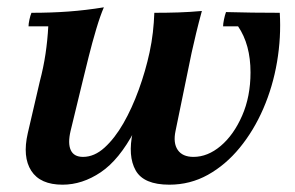

<svg xmlns="http://www.w3.org/2000/svg" viewBox="-20 -490 807 525"><path d="M389 -347H419Q390 -212 348 -132.5Q306 -53 255.5 -19Q205 15 151 15Q90 15 65.5 -23Q41 -61 56 -126L89 -268Q99 -306 104.5 -343Q110 -380 112 -418H58Q58 -425 60.5 -436.5Q63 -448 66 -455Q120 -455 167.5 -458.5Q215 -462 264 -470Q254 -447 243 -410Q232 -373 222.5 -335Q213 -297 206 -268L173 -132Q165 -98 173.5 -79.5Q182 -61 207 -61Q238 -61 266 -86.5Q294 -112 317.5 -153Q341 -194 359.5 -245Q378 -296 389 -347ZM745 -455Q749 -388 737.5 -320.5Q726 -253 700 -193Q674 -133 635.5 -86Q597 -39 548.5 -12Q500 15 443 15Q373 15 351 -24Q329 -63 343 -129L389 -347Q395 -375 398 -401.5Q401 -428 402 -455Q436 -455 467.5 -456Q499 -457 532 -460Q523 -427 516.5 -400Q510 -373 504 -346L460 -132Q453 -99 466 -80Q479 -61 509 -61Q548 -61 583.5 -91Q619 -121 642 -173.5Q665 -226 665 -292Q665 -330 656.5 -361.5Q648 -393 631 -418H590Q590 -425 592.5 -437Q595 -449 598 -457Q633 -456 670.5 -455.5Q708 -455 745 -455Z"/></svg>

Font: Poltawski Nowy SemiBold
Style: Italic
Weight: 600
Italic angle: -12°
Version: Version 1.001;gftools[0.9.25]